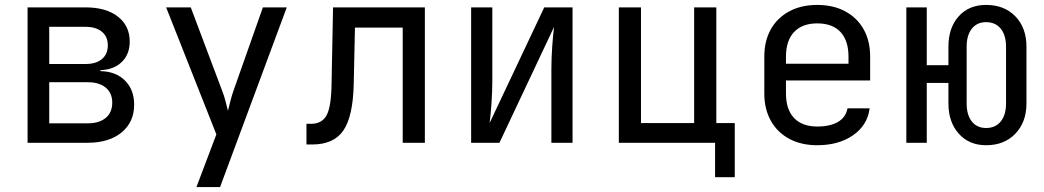

<svg xmlns="http://www.w3.org/2000/svg" viewBox="-20 -580 4240 780"><path d="M92 0V-550H328Q411 -550 459 -512.5Q507 -475 507 -411Q507 -360 475 -328.5Q443 -297 388 -295V-291Q450 -290 487.5 -253Q525 -216 525 -155Q525 -84 474 -42Q423 0 336 0ZM180 -320H328Q370 -320 394 -340Q418 -360 418 -396Q418 -431 394 -451Q370 -471 328 -471H180ZM180 -79H336Q383 -79 409.5 -101Q436 -123 436 -163Q436 -202 409.5 -224Q383 -246 336 -246H180Z M778 180 859 -34 655 -550H755L883 -210Q890 -193 896 -169.5Q902 -146 906 -130Q910 -146 916 -169.5Q922 -193 928 -210L1048 -550H1145L874 180Z M1225 7V-77H1243Q1289 -77 1307.5 -113Q1326 -149 1327 -242L1333 -550H1706V0H1616V-468H1422L1417 -238Q1414 -107 1375 -50Q1336 7 1248 7Z M1894 0V-550H1980V-250Q1980 -207 1976.5 -158Q1973 -109 1969 -80L2191 -550H2306V0H2220V-300Q2220 -344 2223.5 -393Q2227 -442 2231 -471L2009 0Z M2885 140V0H2494V-550H2584V-80H2800V-550H2890V-80H2965V140Z M3300 10Q3235 10 3186.5 -16Q3138 -42 3111.5 -89.5Q3085 -137 3085 -200V-350Q3085 -414 3111.5 -461Q3138 -508 3186.5 -534Q3235 -560 3300 -560Q3365 -560 3413.5 -534Q3462 -508 3488.5 -461Q3515 -414 3515 -350V-253H3173V-200Q3173 -135 3206 -100.5Q3239 -66 3300 -66Q3352 -66 3384 -84.5Q3416 -103 3423 -140H3513Q3504 -71 3445.5 -30.5Q3387 10 3300 10ZM3173 -321H3427V-350Q3427 -415 3394.5 -450Q3362 -485 3300 -485Q3239 -485 3206 -450Q3173 -415 3173 -350Z M3986 10Q3917 10 3875 -37Q3833 -84 3833 -160V-243H3745V0H3662V-550H3745V-315H3833V-390Q3833 -467 3874.5 -513.5Q3916 -560 3986 -560Q4060 -560 4105 -513.5Q4150 -467 4150 -390V-160Q4150 -84 4105 -37Q4060 10 3986 10ZM3986 -60Q4024 -60 4045.5 -86.5Q4067 -113 4067 -160V-390Q4067 -437 4045.5 -463.5Q4024 -490 3986 -490Q3949 -490 3928 -463.5Q3907 -437 3907 -390V-160Q3907 -113 3928 -86.5Q3949 -60 3986 -60Z"/></svg>

Font: Liga JetBrainsMono Nerd Font
Style: Regular
Weight: 400
Designer: Philipp Nurullin, Konstantin Bulenkov
Foundry: JetBrains
Version: Version 2.225; ttfautohint (v1.8.3)